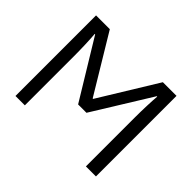

<svg xmlns="http://www.w3.org/2000/svg" viewBox="-148 -958 1203 1203"><g transform="rotate(45 453.5 -357.0)"><path d="M97 0V-714H219L450 -331H454L689 -714H810V0H721V-430Q721 -484 723 -537.5Q725 -591 728 -625H724L486 -240H412L177 -626H173Q176 -593 178 -539Q180 -485 180 -430V0Z"/></g></svg>

Font: TSCustom
Style: Regular
Weight: 400
Designer: Monotype Design Team
Foundry: Monotype Imaging Inc.
Version: Version 2.004; ttfautohint (v1.8.3) -l 8 -r 50 -G 200 -x 14 